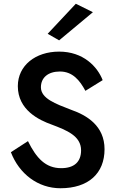

<svg xmlns="http://www.w3.org/2000/svg" viewBox="-20 -988 619 1023"><path d="M475 -923 384 -968 234 -808 295 -773ZM129 -236 38 -177C82 -62 182 15 302 15C451 15 537 -64 537 -193C537 -318 442 -374 359 -403C276 -435 198 -463 198 -523C198 -574 236 -607 299 -607C367 -607 405 -560 435 -504L527 -561C499 -633 424 -713 295 -713C169 -713 75 -639 75 -529C75 -402 188 -348 256 -324C335 -294 412 -264 412 -187C412 -126 376 -92 306 -92C223 -92 174 -145 129 -236Z"/></svg>

Font: Jost Medium
Style: Regular
Weight: 500
Version: Version 3.710